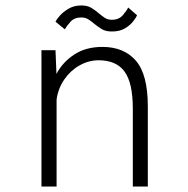

<svg xmlns="http://www.w3.org/2000/svg" viewBox="-20 -684 690 704"><path d="M132 0V-500H183.5L187 -413Q210 -456.5 252.5 -484.2Q295 -512 355.5 -512Q434.5 -512 478.2 -461.5Q522 -411 522 -294V0H467V-285.5Q467 -380.5 436.5 -421.8Q406 -463 342 -463Q305 -463 271.8 -444.2Q238.5 -425.5 216 -393Q193.5 -360.5 187.5 -319.5V0ZM390 -568.5Q367 -568.5 352.2 -577.8Q337.5 -587 325.5 -597Q315 -606 304 -613Q293 -620 278 -620Q252 -620 237.8 -603.5Q223.5 -587 217.5 -576.5L183.5 -604.5Q186.5 -611.5 198.8 -625.8Q211 -640 231.2 -652Q251.5 -664 278 -664Q300.5 -664 315.2 -655Q330 -646 342 -635.5Q353 -626 364 -618.8Q375 -611.5 390 -611.5Q416 -611.5 430.5 -628.5Q445 -645.5 450 -656.5L482.5 -628Q480 -621 469.2 -606.8Q458.5 -592.5 439 -580.5Q419.5 -568.5 390 -568.5Z"/></svg>

Font: Trispace ExtraLight
Style: Regular
Weight: 200
Designer: Tyler Finck
Foundry: Etcetera Type Company
Version: Version 1.210; ttfautohint (v1.8.3)